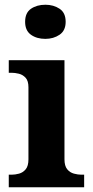

<svg xmlns="http://www.w3.org/2000/svg" viewBox="-20 -790 392 810"><path d="M17 0V-53H29Q44 -53 60.5 -57.5Q77 -62 88.5 -75.9Q100 -89.8 100 -117.7V-422Q100 -448.9 88 -462Q76 -475 59.5 -479Q43 -483 29 -483H17V-536H252V-118Q252 -90 263.5 -76Q275 -62 292 -57.5Q309 -53 323 -53H335V0ZM171.1 -626Q135 -626 110.5 -643.5Q86 -661 86 -698Q86 -736 110.7 -753Q135.5 -770 171.5 -770Q206 -770 231.5 -753Q257 -736 257 -698Q257 -661 231.4 -643.5Q205.8 -626 171.1 -626Z"/></svg>

Font: Noto Serif Gujarati
Style: Regular
Weight: 400
Designer: Universal Thirst, Indian Type Foundry and the Monotype Design Team
Foundry: Monotype Imaging Inc.
Version: Version 2.102